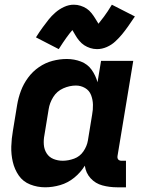

<svg xmlns="http://www.w3.org/2000/svg" viewBox="-20 -789 616 817"><path d="M172 8Q204 8 236.5 -1.5Q269 -11 296 -33Q323 -55 341 -84Q345 -53 365.5 -30.5Q386 -8 416 0Q446 8 478 8H516V-105H496Q491 -105 486.5 -107.5Q482 -110 480.5 -115Q479 -120 480 -125L547 -530H410L395 -439Q387 -468 370 -492Q353 -516 324.5 -527Q296 -538 264 -538Q234 -538 203.5 -530Q173 -522 146 -503.5Q119 -485 99.5 -458.5Q80 -432 69 -402.5Q58 -373 53 -343L35 -233Q29 -199 28 -165.5Q27 -132 34.5 -100Q42 -68 60 -42Q78 -16 108.5 -4Q139 8 172 8ZM247 -105Q226 -105 207.5 -112.5Q189 -120 178.5 -136.5Q168 -153 166.5 -173.5Q165 -194 169 -214L187 -324Q191 -351 206.5 -376Q222 -401 249 -413Q276 -425 303 -425Q324 -425 342 -414.5Q360 -404 367.5 -384.5Q375 -365 375.5 -343.5Q376 -322 372 -301L354 -191Q350 -167 335 -145Q320 -123 295.5 -114Q271 -105 247 -105ZM230 -580Q249 -610 263.5 -630Q278 -650 288 -661Q295 -650 301 -639Q307 -628 317 -616Q327 -604 338.5 -596.5Q350 -589 364 -584.5Q378 -580 393 -580Q414 -580 434.5 -589Q455 -598 471 -613Q487 -628 499 -642.5Q511 -657 524.5 -676Q538 -695 554 -719L456 -769Q438 -739 423 -719Q408 -699 399 -688Q392 -699 385.5 -710Q379 -721 369.5 -733Q360 -745 348.5 -752.5Q337 -760 323 -764.5Q309 -769 294 -769Q273 -769 252.5 -759.5Q232 -750 215.5 -735.5Q199 -721 187.5 -706.5Q176 -692 162 -673Q148 -654 133 -630Z"/></svg>

Font: Iosevka Sparkle Extrabold
Style: Italic
Weight: 800
Italic angle: -9°
Designer: Belleve Invis
Foundry: Belleve Invis
Version: Version 4.5.0; ttfautohint (v1.8.3)